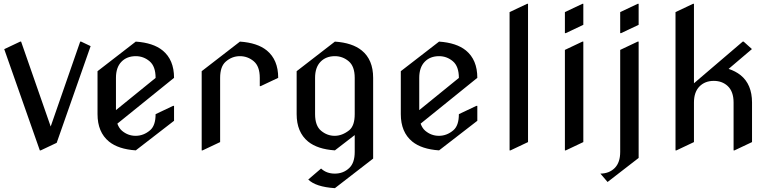

<svg xmlns="http://www.w3.org/2000/svg" viewBox="-20 -777 4077 1017"><path d="M190.9 19.5 2.4 -516.6 86.9 -556.6H91.8L248.5 -106.9L404.8 -556.6H409.7L460 -532.7L280.3 -20.5L195.8 19.5Z M699.2 19.5Q606.9 13.2 557.1 -27.3Q496.6 -77.1 496.6 -172.4V-399.9L699.2 -556.6Q791.5 -550.3 841.3 -509.8Q901.9 -460.4 901.9 -364.7L601.6 -122.1Q610.4 -97.7 626 -84.5Q657.7 -57.6 698.2 -57.6Q740.7 -57.6 775.4 -87.4Q804.2 -112.3 804.2 -172.4L897 -216.3H901.9V-137.2ZM594.2 -193.8 804.2 -364.3Q804.2 -425.8 772.2 -452.6Q740.2 -479.5 699.2 -479.5Q651.9 -479.5 623 -449.7Q594.2 -419.9 594.2 -364.7Z M1048.3 19.5V-399.9L1251 -556.6Q1343.3 -550.3 1393.1 -509.8Q1453.6 -460.4 1453.6 -364.7L1360.8 -320.8H1356V-364.7Q1356 -425.8 1324 -452.6Q1292 -479.5 1250.5 -479.5Q1208 -479.5 1174.8 -449.7Q1146 -423.8 1146 -364.7V-24.4L1053.2 19.5Z M1830.1 -87.4Q1858.9 -111.3 1858.9 -172.4V-364.7Q1858.9 -425.8 1826.9 -452.6Q1794.9 -479.5 1753.9 -479.5Q1706.5 -479.5 1677.7 -449.7Q1648.9 -419.9 1648.9 -364.7V-172.4Q1648.9 -110.8 1680.7 -84.5Q1712.9 -57.6 1752.7 -57.6Q1792.5 -57.6 1830.1 -87.4ZM1753.9 19.5Q1661.6 13.2 1611.8 -27.3Q1551.3 -77.1 1551.3 -172.4V-399.9L1753.9 -556.6Q1846.2 -550.3 1896 -509.8Q1956.5 -460.9 1956.5 -364.7V63L1753.9 219.7Q1651.9 212.9 1612.8 173.8L1680.7 115.7Q1709.5 142.6 1753.4 142.6Q1798.8 142.6 1830.1 112.8Q1858.9 85.4 1858.9 27.8V-61.5Z M2305.7 19.5Q2213.4 13.2 2163.6 -27.3Q2103 -77.1 2103 -172.4V-399.9L2305.7 -556.6Q2397.9 -550.3 2447.8 -509.8Q2508.3 -460.4 2508.3 -364.7L2208 -122.1Q2216.8 -97.7 2232.4 -84.5Q2264.2 -57.6 2304.7 -57.6Q2347.2 -57.6 2381.8 -87.4Q2410.6 -112.3 2410.6 -172.4L2503.4 -216.3H2508.3V-137.2ZM2200.7 -193.8 2410.6 -364.3Q2410.6 -425.8 2378.7 -452.6Q2346.7 -479.5 2305.7 -479.5Q2258.3 -479.5 2229.5 -449.7Q2200.7 -419.9 2200.7 -364.7Z M2679.2 19.5V-712.9L2772 -756.8H2776.9V-24.4L2684.1 19.5Z M2972.2 19.5V-512.7L3064.9 -556.6H3069.8V-24.4L2977.1 19.5ZM3069.8 -756.8V-645.5L2977.1 -601.6H2972.2V-712.9L3064.9 -756.8Z M3198.2 187Q3160.2 143.6 3160.2 142.6Q3207 142.1 3236.3 112.8Q3265.1 83.5 3265.1 27.8V-512.7L3357.9 -556.6H3362.8V59.6ZM3362.8 -756.8V-645.5L3270 -601.6H3265.1V-712.9L3357.9 -756.8Z M3558.1 19.5V-712.9L3650.9 -756.8H3655.8V-335.9L3914.1 -556.6H3918.9L3962.9 -517.1L3839.4 -412.1Q3875.5 -400.4 3902.8 -378.9Q3963.4 -330.1 3963.4 -233.9V-24.4L3870.6 19.5H3865.7V-233.9Q3865.7 -292.5 3834 -321.8Q3804.7 -348.6 3760.7 -348.6Q3713.9 -348.6 3684.8 -318.8Q3655.8 -289.1 3655.8 -233.9V-24.4L3563 19.5Z"/></svg>

Font: Nova Cut
Style: Book
Weight: 400
Version: Version 2.000